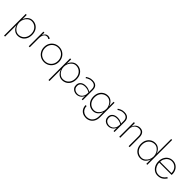

<svg xmlns="http://www.w3.org/2000/svg" viewBox="337 -2406 4261 4261"><g transform="rotate(45 2468.0 -275.0)"><path d="M108 220V-460H77V220ZM507 -230Q507 -304 478.5 -357.5Q450 -411 400.5 -440.5Q351 -470 290 -470Q230 -470 186 -437Q142 -404 118 -349Q94 -294 94 -230Q94 -167 118 -111.5Q142 -56 186 -23Q230 10 290 10Q351 10 400.5 -19.5Q450 -49 478.5 -103Q507 -157 507 -230ZM477 -230Q477 -165 451 -117.5Q425 -70 382 -44.5Q339 -19 285 -19Q237 -19 196.5 -48.5Q156 -78 132 -125.5Q108 -173 108 -230Q108 -287 132 -334.5Q156 -382 196.5 -411.5Q237 -441 285 -441Q339 -441 382 -415.5Q425 -390 451 -343Q477 -296 477 -230Z M663 -460H632V0H663ZM826 -420 843 -445Q829 -457 811 -463.5Q793 -470 774 -470Q735 -470 706.5 -445Q678 -420 663.5 -377.5Q649 -335 649 -280H663Q663 -324 673.5 -360.5Q684 -397 707.5 -419Q731 -441 768 -441Q784 -441 798 -435.5Q812 -430 826 -420Z M883 -230Q883 -161 914 -106.5Q945 -52 998 -21Q1051 10 1117 10Q1184 10 1237 -21Q1290 -52 1321 -106.5Q1352 -161 1352 -230Q1352 -300 1321 -354Q1290 -408 1237 -439Q1184 -470 1117 -470Q1051 -470 998 -439Q945 -408 914 -354Q883 -300 883 -230ZM914 -230Q914 -291 941 -339Q968 -387 1014.5 -414Q1061 -441 1118 -441Q1175 -441 1221 -414Q1267 -387 1294 -339Q1321 -291 1321 -230Q1321 -169 1294 -121Q1267 -73 1221 -46Q1175 -19 1118 -19Q1061 -19 1014.5 -46Q968 -73 941 -120.5Q914 -168 914 -230Z M1502 220V-460H1471V220ZM1901 -230Q1901 -304 1872.5 -357.5Q1844 -411 1794.5 -440.5Q1745 -470 1684 -470Q1624 -470 1580 -437Q1536 -404 1512 -349Q1488 -294 1488 -230Q1488 -167 1512 -111.5Q1536 -56 1580 -23Q1624 10 1684 10Q1745 10 1794.5 -19.5Q1844 -49 1872.5 -103Q1901 -157 1901 -230ZM1871 -230Q1871 -165 1845 -117.5Q1819 -70 1776 -44.5Q1733 -19 1679 -19Q1631 -19 1590.5 -48.5Q1550 -78 1526 -125.5Q1502 -173 1502 -230Q1502 -287 1526 -334.5Q1550 -382 1590.5 -411.5Q1631 -441 1679 -441Q1733 -441 1776 -415.5Q1819 -390 1845 -343Q1871 -296 1871 -230Z M2012 -136Q2012 -177 2031 -202.5Q2050 -228 2082 -239.5Q2114 -251 2152 -251Q2196 -251 2235 -239Q2274 -227 2307 -202V-225Q2298 -234 2276 -246Q2254 -258 2222.5 -267.5Q2191 -277 2148 -277Q2072 -277 2026.5 -239Q1981 -201 1981 -134Q1981 -85 2003.5 -53Q2026 -21 2061 -5.5Q2096 10 2133 10Q2175 10 2214 -9.5Q2253 -29 2278.5 -69Q2304 -109 2304 -169L2295 -201Q2295 -139 2273 -98Q2251 -57 2216.5 -37Q2182 -17 2141 -17Q2108 -17 2078.5 -29.5Q2049 -42 2030.5 -68Q2012 -94 2012 -136ZM2025 -393Q2040 -404 2060 -415Q2080 -426 2107 -434Q2134 -442 2168 -442Q2210 -442 2235.5 -429.5Q2261 -417 2274 -397.5Q2287 -378 2291 -357.5Q2295 -337 2295 -320V0H2325V-323Q2325 -370 2307.5 -403Q2290 -436 2255.5 -453Q2221 -470 2170 -470Q2113 -470 2074 -452Q2035 -434 2010 -416Z M2447 30Q2447 89 2472.5 134.5Q2498 180 2544 205Q2590 230 2650 230Q2708 230 2756.5 203Q2805 176 2834.5 122.5Q2864 69 2864 -10V-460H2834V-10Q2834 61 2808 108.5Q2782 156 2740 178.5Q2698 201 2650 201Q2599 201 2560 179Q2521 157 2499.5 119Q2478 81 2478 30ZM2434 -230Q2434 -157 2463 -103Q2492 -49 2541.5 -19.5Q2591 10 2651 10Q2712 10 2756 -23Q2800 -56 2824 -111.5Q2848 -167 2848 -230Q2848 -294 2824 -349Q2800 -404 2756 -437Q2712 -470 2651 -470Q2591 -470 2541.5 -440.5Q2492 -411 2463 -357.5Q2434 -304 2434 -230ZM2465 -230Q2465 -296 2490.5 -343Q2516 -390 2559.5 -415.5Q2603 -441 2657 -441Q2693 -441 2725.5 -423.5Q2758 -406 2782 -376.5Q2806 -347 2820 -310.5Q2834 -274 2834 -234Q2834 -176 2810 -127Q2786 -78 2746 -48.5Q2706 -19 2657 -19Q2603 -19 2559.5 -44.5Q2516 -70 2490.5 -117.5Q2465 -165 2465 -230Z M3010 -136Q3010 -177 3029 -202.5Q3048 -228 3080 -239.5Q3112 -251 3150 -251Q3194 -251 3233 -239Q3272 -227 3305 -202V-225Q3296 -234 3274 -246Q3252 -258 3220.5 -267.5Q3189 -277 3146 -277Q3070 -277 3024.5 -239Q2979 -201 2979 -134Q2979 -85 3001.5 -53Q3024 -21 3059 -5.5Q3094 10 3131 10Q3173 10 3212 -9.5Q3251 -29 3276.5 -69Q3302 -109 3302 -169L3293 -201Q3293 -139 3271 -98Q3249 -57 3214.5 -37Q3180 -17 3139 -17Q3106 -17 3076.5 -29.5Q3047 -42 3028.5 -68Q3010 -94 3010 -136ZM3023 -393Q3038 -404 3058 -415Q3078 -426 3105 -434Q3132 -442 3166 -442Q3208 -442 3233.5 -429.5Q3259 -417 3272 -397.5Q3285 -378 3289 -357.5Q3293 -337 3293 -320V0H3323V-323Q3323 -370 3305.5 -403Q3288 -436 3253.5 -453Q3219 -470 3168 -470Q3111 -470 3072 -452Q3033 -434 3008 -416Z M3767 -308V0H3798V-311Q3798 -383 3763.5 -426.5Q3729 -470 3657 -470Q3602 -470 3560.5 -436Q3519 -402 3503 -346V-460H3472V0H3503V-280Q3503 -324 3522 -360.5Q3541 -397 3575 -419Q3609 -441 3651 -441Q3714 -441 3740.5 -404.5Q3767 -368 3767 -308Z M4322 -780V0H4352V-780ZM3922 -230Q3922 -157 3951 -103Q3980 -49 4029.5 -19.5Q4079 10 4139 10Q4200 10 4244 -23Q4288 -56 4312 -111.5Q4336 -167 4336 -230Q4336 -294 4312 -349Q4288 -404 4244 -437Q4200 -470 4139 -470Q4079 -470 4029.5 -440.5Q3980 -411 3951 -357.5Q3922 -304 3922 -230ZM3953 -230Q3953 -296 3978.5 -343Q4004 -390 4047.5 -415.5Q4091 -441 4145 -441Q4194 -441 4234 -411.5Q4274 -382 4298 -334.5Q4322 -287 4322 -230Q4322 -173 4298 -125.5Q4274 -78 4234 -48.5Q4194 -19 4145 -19Q4091 -19 4047.5 -44.5Q4004 -70 3978.5 -117.5Q3953 -165 3953 -230Z M4681 10Q4747 10 4796 -18Q4845 -46 4886 -107L4861 -123Q4825 -69 4783 -44Q4741 -19 4684 -19Q4631 -19 4590.5 -46.5Q4550 -74 4526.5 -122.5Q4503 -171 4503 -233Q4503 -294 4527 -341.5Q4551 -389 4592.5 -415.5Q4634 -442 4687 -442Q4736 -442 4775.5 -418Q4815 -394 4838 -352Q4861 -310 4861 -258Q4861 -250 4859.5 -242.5Q4858 -235 4856 -230L4870 -250H4492V-223H4892Q4893 -229 4893.5 -236Q4894 -243 4894 -248Q4894 -311 4867 -361.5Q4840 -412 4793.5 -441Q4747 -470 4687 -470Q4625 -470 4576.5 -439.5Q4528 -409 4500 -355Q4472 -301 4472 -231Q4472 -162 4499 -107.5Q4526 -53 4573.5 -21.5Q4621 10 4681 10Z"/></g></svg>

Font: Jost ExtraLight
Style: Regular
Weight: 250
Version: Version 3.710